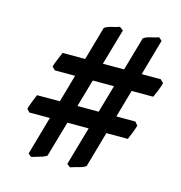

<svg xmlns="http://www.w3.org/2000/svg" viewBox="-84 -656 638 676"><g transform="rotate(15 235.0 -318.5)"><path d="M469.7 -427.7Q467.8 -417.5 460 -398.7Q452.1 -379.9 448.7 -372.6H90.3L79.1 -383.3Q81.1 -393.1 89.1 -411.4Q97.2 -429.7 100.6 -439H458.5ZM285.6 -76.2Q277.3 -69.8 259.3 -65.2Q241.2 -60.5 230 -56.6L217.8 -65.9L359.9 -561.5Q369.6 -568.8 387 -572.5Q404.3 -576.2 414.6 -580.1L426.3 -570.3ZM143.1 -76.2Q134.8 -69.8 117.4 -65.2Q100.1 -60.5 88.4 -56.6L76.7 -65.9L217.8 -561.5Q228 -568.8 245.1 -572.5Q262.2 -576.2 272 -580.1L285.2 -570.3ZM420.9 -259.8Q418.9 -251.5 411.6 -232.4Q404.3 -213.4 400.9 -206.1H41.5L31.7 -217.3Q33.7 -225.6 41 -244.4Q48.3 -263.2 52.2 -272H410.6Z"/></g></svg>

Font: Dai Banna SIL SemiBold
Style: Regular
Weight: 600
Designer: Victor Gaultney
Foundry: SIL International
Version: Version 4.000